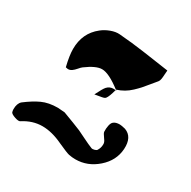

<svg xmlns="http://www.w3.org/2000/svg" viewBox="-135 -615 731 733"><g transform="rotate(30 231.0 -249.0)"><path d="M86.9 -284.2Q85 -284.2 77.1 -286.1Q65.9 -332 65.9 -360.8Q65.9 -430.7 117.2 -471.2Q132.8 -483.9 153.8 -491.7Q174.8 -499.5 192.9 -498Q218.8 -496.1 249.3 -492.7Q279.8 -489.3 301.8 -486.1Q323.7 -482.9 361.6 -477.5Q399.4 -472.2 418.9 -469.2Q418 -462.9 417.5 -450.7Q417 -438.5 415.5 -430.2Q414.1 -421.9 410.2 -417Q403.8 -409.7 389.6 -392.1Q375.5 -374.5 366.9 -365Q358.4 -355.5 345 -342.8Q331.5 -330.1 317.1 -321.8Q302.7 -313.5 286.1 -308.1V-307.1Q231.9 -349.1 201.2 -349.1Q174.8 -349.1 132.8 -317.9Q127.4 -314 119.4 -304.4Q111.3 -294.9 103.8 -289.6Q96.2 -284.2 86.9 -284.2ZM289.1 -305.2H285.2L286.1 -307.1Q287.1 -307.1 289.1 -305.2ZM223.1 -251Q240.2 -285.6 248 -293.9Q259.3 -306.2 275.9 -306.2Q282.2 -306.2 285.2 -305.2Q276.9 -273.4 269 -263.2Q266.6 -259.8 261.2 -258.1Q255.9 -256.3 242.9 -254.4Q230 -252.4 223.1 -251ZM390.1 -195.8Q429.2 -181.6 425.8 -127Q422.4 -74.7 379.9 -37.4Q337.4 0 284.2 0Q269.5 0 254.9 -2.9Q243.7 -5.4 203.1 -23.9Q154.8 -46.9 112.8 -46.9Q69.8 -46.9 29.8 -21Q23.9 -16.6 6.3 -22.5Q-11.2 -28.3 -14.2 -35.2Q-16.1 -43 -16.1 -47.9Q-16.1 -73.2 -2.9 -85Q30.3 -110.4 59.3 -123.8Q88.4 -137.2 128.9 -137.2Q130.9 -137.2 159.2 -134.8Q210.4 -115.7 241.2 -103Q248.5 -99.6 274.7 -86.7Q300.8 -73.7 315.9 -67.9Q320.8 -65.9 329.1 -68.1Q337.4 -70.3 339.8 -74.2Q348.1 -87.4 348.1 -102.1Q348.1 -107.9 347.2 -109.9Q345.7 -116.2 336.9 -127.9Q328.1 -139.6 327.1 -146Q326.2 -160.2 329.1 -174.1Q332 -188 338.9 -192.9Q347.7 -200.2 365.2 -200.2Q372.6 -200.2 390.1 -195.8Z"/></g></svg>

Font: Sonetni venez Italic
Style: Regular
Weight: 400
Italic angle: -14°
Designer: Alja Herlah
Foundry: Type Salon
Version: Version 1.000;hotconv 1.0.109;makeotfexe 2.5.65596